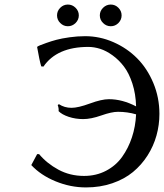

<svg xmlns="http://www.w3.org/2000/svg" viewBox="-20 -818 724 848"><path d="M144 -137.2H152.8Q187 -96.2 238 -68.6Q289.1 -41 351.1 -41Q404.8 -41 448.2 -63.7Q491.7 -86.4 519.3 -125Q546.9 -163.6 562.7 -211.4Q578.6 -259.3 581.1 -313Q542.5 -324.2 501 -324.2Q473.1 -324.2 427.5 -308.1Q381.8 -292 347.2 -292Q313.5 -292 283.4 -302Q253.4 -312 238.8 -327.1Q240.2 -339.8 234.9 -354L240.2 -357.9Q264.6 -341.8 295.9 -341.8Q325.2 -341.8 377 -360.8Q428.7 -379.9 460.9 -379.9Q520.5 -379.9 581.1 -348.1Q579.6 -403.3 564.7 -449Q549.8 -494.6 527.6 -523.9Q505.4 -553.2 477.3 -573.5Q449.2 -593.8 422.4 -602.3Q395.5 -610.8 370.1 -610.8Q231.4 -610.8 171.9 -523.9L162.1 -524.9Q154.3 -550.8 144 -609.9L146 -612.8Q149.4 -614.7 156.2 -617.7Q163.1 -620.6 184.8 -628.4Q206.5 -636.2 229.5 -642.3Q252.4 -648.4 287.1 -653.3Q321.8 -658.2 356 -658.2Q420.9 -658.2 481 -631.8Q541 -605.5 585.7 -560.5Q630.4 -515.6 657.2 -451.4Q684.1 -387.2 684.1 -314.9Q684.1 -266.1 671.1 -219.5Q658.2 -172.9 631.6 -131.1Q605 -89.4 567.1 -58.1Q529.3 -26.9 475.8 -8.5Q422.4 9.8 359.9 9.8Q291 9.8 225.6 -17.1Q160.2 -43.9 118.2 -88.9ZM435.3 -716.3Q420.9 -730.5 420.9 -750Q420.9 -769.5 435.3 -783.7Q449.7 -797.9 469.2 -797.9Q488.8 -797.9 502.9 -783.7Q517.1 -769.5 517.1 -750Q517.1 -730.5 502.9 -716.3Q488.8 -702.1 469.2 -702.1Q449.7 -702.1 435.3 -716.3ZM246.1 -716.3Q231.9 -730.5 231.9 -750Q231.9 -769.5 246.1 -783.7Q260.3 -797.9 279.8 -797.9Q299.3 -797.9 313.7 -783.7Q328.1 -769.5 328.1 -750Q328.1 -730.5 313.7 -716.3Q299.3 -702.1 279.8 -702.1Q260.3 -702.1 246.1 -716.3Z"/></svg>

Font: Linear Smooth
Style: Regular
Weight: 400
Designer: Philipp H. Poll, Flanker
Foundry: Philipp H. Poll, reworked by Flanker
Version: Version 1.061 | FøM Fix